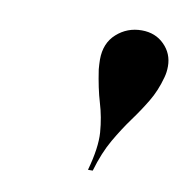

<svg xmlns="http://www.w3.org/2000/svg" viewBox="-46 -805 366 379"><g transform="rotate(10 136.5 -615.0)"><path d="M270 -676.5Q262.5 -648.5 249.2 -626.5Q236 -604.5 220.2 -583Q204.5 -561.5 189 -534.8Q173.5 -508 162.5 -470.5H153Q166 -517 163.8 -547.2Q161.5 -577.5 153.2 -604.8Q145 -632 139.5 -669.5Q139 -675 138.8 -679.8Q138.5 -684.5 138.5 -689Q138.5 -722 159.8 -741Q181 -760 210 -760Q237.5 -760 255.2 -742.2Q273 -724.5 273 -699Q273 -687 270 -676.5Z"/></g></svg>

Font: Bodoni* 24pt Medium
Style: Italic
Weight: 500
Italic angle: -13°
Version: Version 2.3